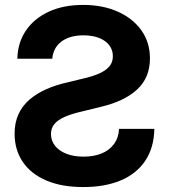

<svg xmlns="http://www.w3.org/2000/svg" viewBox="-20 -758 694 789"><path d="M322.3 10.7Q233.9 10.7 170.7 -16.1Q107.4 -43 73.7 -92.5Q40 -142.1 40 -209Q40 -253.4 55.7 -288.1Q71.3 -322.8 100.6 -348.1Q129.9 -373.5 170.2 -391.4Q210.4 -409.2 258.8 -419.9L325.2 -436Q359.4 -443.8 386.2 -455.3Q413.1 -466.8 428.5 -484.1Q443.8 -501.5 443.8 -527.3Q443.8 -552.2 429.4 -571.5Q415 -590.8 387.9 -601.8Q360.8 -612.8 322.8 -612.8Q266.6 -612.8 232.7 -587.4Q198.7 -562 194.8 -516.6H51.3Q52.7 -582.5 86.4 -632.3Q120.1 -682.1 180.4 -710Q240.7 -737.8 321.8 -737.8Q401.9 -737.8 463.9 -710.2Q525.9 -682.6 561 -633.3Q596.2 -584 596.2 -518.1Q596.2 -439 543.7 -390.4Q491.2 -341.8 395.5 -319.3L316.4 -299.8Q275.4 -290.5 247.1 -278.3Q218.8 -266.1 204.1 -249Q189.5 -231.9 189.5 -207Q189.5 -179.7 206.3 -158.7Q223.1 -137.7 253.2 -126Q283.2 -114.3 323.2 -114.3Q365.2 -114.3 397.2 -127.2Q429.2 -140.1 448.2 -165.8Q467.3 -191.4 469.2 -228.5H614.3Q612.8 -150.9 576.9 -97.4Q541 -43.9 476.1 -16.6Q411.1 10.7 322.3 10.7Z"/></svg>

Font: Inter 18pt
Style: Bold
Weight: 700
Designer: Rasmus Andersson
Foundry: rsms
Version: Version 4.001;git-66647c0bb